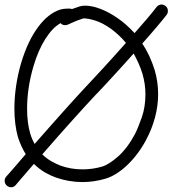

<svg xmlns="http://www.w3.org/2000/svg" viewBox="-20 -791 748 827"><path d="M593.8 -472.7Q585.9 -498 576.2 -519.5Q566.4 -541 555.7 -560.5Q532.2 -534.2 508.3 -507.8Q484.4 -481.4 462.4 -457.5Q440.4 -433.6 421.4 -413.1Q402.3 -392.6 387.7 -377.9Q372.1 -361.3 346.2 -333Q320.3 -304.7 289.6 -270.5Q258.8 -236.3 225.6 -198.7Q192.4 -161.1 162.1 -126Q181.6 -107.4 201.7 -96.2Q221.7 -85 239.3 -78.1Q284.2 -61.5 335 -61.5Q378.9 -61.5 418.9 -73.2Q449.2 -82 489.3 -117.7Q529.3 -153.3 561.5 -213.9Q575.2 -241.2 590.8 -285.6Q606.4 -330.1 606.4 -385.7Q606.4 -428.7 593.8 -472.7ZM110.4 -214.8Q114.3 -202.1 119.1 -191.4Q124 -180.7 128.9 -170.9Q159.2 -205.1 191.4 -241.7Q223.6 -278.3 253.4 -311.5Q283.2 -344.7 308.1 -372.1Q333 -399.4 348.6 -416Q364.3 -432.6 384.3 -454.1Q404.3 -475.6 427.2 -500.5Q450.2 -525.4 474.6 -552.7Q499 -580.1 522.5 -606.4Q505.9 -626 489.3 -641.1Q472.7 -656.2 458 -667Q421.9 -692.4 391.1 -702.1Q360.4 -711.9 339.8 -711.9Q311.5 -703.1 293 -694.3Q274.4 -685.5 273.4 -685.5Q267.6 -682.6 260.7 -682.6Q248 -682.6 241.2 -691.4Q207 -672.9 175.8 -624Q144.5 -575.2 124 -504.9Q110.4 -459 103.5 -413.1Q96.7 -367.2 96.7 -323.2Q96.7 -261.7 110.4 -214.8ZM692.4 -765.6Q703.1 -757.8 703.1 -744.1Q703.1 -733.4 697.3 -726.6Q680.7 -705.1 653.3 -672.9Q626 -640.6 592.8 -603.5Q609.4 -579.1 622.6 -550.8Q635.7 -522.5 646.5 -488.3Q661.1 -438.5 661.1 -385.7Q661.1 -335.9 647.9 -286.1Q634.8 -236.3 609.4 -188.5Q592.8 -157.2 572.3 -129.9Q551.8 -102.5 528.8 -80.6Q505.9 -58.6 481.9 -43.5Q458 -28.3 434.6 -21.5Q385.7 -6.8 335 -6.8Q276.4 -6.8 220.7 -26.4Q198.2 -34.2 173.8 -48.3Q149.4 -62.5 126 -85Q91.8 -45.9 70.3 -20.5Q48.8 4.9 47.9 5.9Q40 15.6 27.3 15.6Q18.6 15.6 9.8 8.8Q0 0 0 -11.7Q0 -22.5 6.8 -30.3Q9.8 -33.2 33.2 -60.1Q56.6 -86.9 90.8 -127Q81.1 -142.6 72.8 -160.6Q64.5 -178.7 57.6 -199.2Q49.8 -226.6 45.9 -257.8Q42 -289.1 42 -323.2Q42 -370.1 49.3 -420.4Q56.6 -470.7 71.3 -520.5Q99.6 -614.3 143.6 -673.8Q187.5 -733.4 240.2 -750Q254.9 -753.9 270.5 -753.9Q275.4 -753.9 280.3 -753.9Q285.2 -753.9 290 -752Q302.7 -756.8 324.2 -763.7Q334 -766.6 347.7 -766.6Q377 -766.6 414.6 -752Q452.1 -737.3 489.3 -710.9Q523.4 -687.5 559.6 -648.4Q589.8 -682.6 614.7 -711.9Q639.6 -741.2 654.3 -760.7Q663.1 -771.5 675.8 -771.5Q684.6 -771.5 692.4 -765.6Z"/></svg>

Font: Coming Soon
Style: Regular
Weight: 400
Designer: Dathan Boardman
Foundry: Open Window
Version: Version 1.000